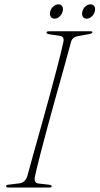

<svg xmlns="http://www.w3.org/2000/svg" viewBox="-20 -840 446 860"><path d="M137 -52Q129.5 -20.5 152.5 -18L200.5 -12.5Q211.5 -11.5 211.5 -5Q211.5 0 200.5 0H17.5Q7.5 0 7.5 -5.5Q6.5 -12 19.5 -13L65 -18.5Q92 -21 102 -50Q113 -91.5 129.8 -151Q146.5 -210.5 165.8 -279Q185 -347.5 203.8 -416.8Q222.5 -486 238.5 -547.2Q254.5 -608.5 264 -652.5Q269 -676.5 248 -679.5L201 -686.5Q188 -688.5 188 -695Q188 -700 204 -700H385.5Q394 -700 394 -696Q394 -690 379.5 -687.5L329 -678Q305 -674.5 298.5 -653.5Q286.5 -608 269 -545.5Q251.5 -483 232 -413.5Q212.5 -344 194 -275.5Q175.5 -207 160.5 -148.8Q145.5 -90.5 137 -52ZM224.5 -756.5Q212 -756.5 206.8 -766Q201.5 -775.5 205 -788.5Q208.5 -802 218.8 -811.2Q229 -820.5 241.5 -820.5Q254 -820.5 259 -811.2Q264 -802 260.5 -788.5Q257 -775.5 247 -766Q237 -756.5 224.5 -756.5ZM368 -756.5Q355.5 -756.5 350.5 -766Q345.5 -775.5 349 -788.5Q352 -802 362.5 -811.2Q373 -820.5 385 -820.5Q398 -820.5 403 -811.2Q408 -802 404.5 -788.5Q401 -775.5 390.8 -766Q380.5 -756.5 368 -756.5Z"/></svg>

Font: Fraunces 72pt S000 Thin
Style: Italic
Weight: 100
Italic angle: -16°
Version: Version 1.000; ttfautohint (v1.8.3)